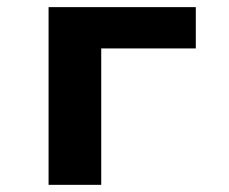

<svg xmlns="http://www.w3.org/2000/svg" viewBox="-20 -516 640 536"><path d="M115.6 0V-496.1H526.6V-380.8H262.6V0Z"/></svg>

Font: Source Code Pro ExtraLight
Style: Regular
Weight: 200
Monospace: yes
Designer: Paul D. Hunt, Teo Tuominen
Foundry: Adobe
Version: Version 1.026;hotconv 1.1.0;makeotfexe 2.6.0